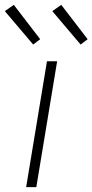

<svg xmlns="http://www.w3.org/2000/svg" viewBox="-35 -773 382 793"><path d="M73 0 159 -520H201L115 0ZM298 -589 181 -727 218 -753 327 -611ZM102 -589 -15 -727 22 -753 131 -611Z"/></svg>

Font: Iosevka Aile XLt Obl
Style: Regular
Weight: 200
Italic angle: -9°
Designer: Belleve Invis
Foundry: Belleve Invis
Version: Version 31.1.0; ttfautohint (v1.8.4)